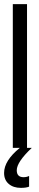

<svg xmlns="http://www.w3.org/2000/svg" viewBox="-26 -720 191 935"><path d="M36.4 -700H105.6V0H36.4ZM128.8 0Q55.6 69.2 55.6 109.1Q55.6 142.9 88.9 142.9Q103.5 142.9 115.7 136.9V188.9Q101.5 194.9 75.8 194.9Q38.9 194.9 16.4 175.5Q-6.1 156.1 -6.1 122.2Q-6.1 62.1 70.7 0Z"/></svg>

Font: Myanmar KatKuu
Style: Regular
Weight: 400
Designer: Khon Soe Zaw Thu
Foundry: MPUA
Version: Version 1.00 September 13, 2016, initial release